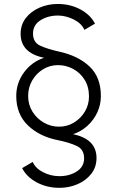

<svg xmlns="http://www.w3.org/2000/svg" viewBox="-20 -782 576 945"><path d="M272.5 142.5Q211 142.5 161 115.8Q111 89 89 45.5L141 15Q154.5 46.5 192 65.5Q229.5 84.5 269 85Q319 86 356.5 62.8Q394 39.5 394 -3Q394 -46.5 358 -63.5Q322 -80.5 265.5 -92Q174 -110 117 -165.2Q60 -220.5 60 -309.5Q60 -373.5 98.2 -425.8Q136.5 -478 197 -497.5Q81.5 -521.5 81.5 -615.5Q81.5 -660.5 107.2 -693.5Q133 -726.5 174.8 -744.5Q216.5 -762.5 264 -762.5Q325.5 -762.5 375.5 -735.8Q425.5 -709 447.5 -665.5L395.5 -635Q381.5 -666.5 344.2 -685.5Q307 -704.5 267.5 -705.5Q217.5 -706 180 -682.8Q142.5 -659.5 142.5 -617Q142.5 -573.5 177.8 -557.2Q213 -541 270.5 -528Q364 -508 420.2 -455.2Q476.5 -402.5 476.5 -309.5Q476.5 -266.5 458.8 -228.5Q441 -190.5 410 -162.5Q379 -134.5 339.5 -121.5Q455 -97.5 455 -4.5Q455 40.5 429.2 73.5Q403.5 106.5 361.8 124.5Q320 142.5 272.5 142.5ZM270.5 -158.5Q311 -158.5 344.5 -179Q378 -199.5 398 -233.2Q418 -267 418 -307Q418 -355 396.2 -389.8Q374.5 -424.5 339.5 -443Q304.5 -461.5 265 -461.5Q225.5 -461.5 192 -441Q158.5 -420.5 138.5 -386Q118.5 -351.5 118.5 -309.5Q118.5 -266.5 140 -232.2Q161.5 -198 196 -178.2Q230.5 -158.5 270.5 -158.5Z"/></svg>

Font: Urbanist Light
Style: Regular
Weight: 300
Designer: Corey Hu
Foundry: Corey Hu
Version: Version 1.330; ttfautohint (v1.8.4.7-5d5b)